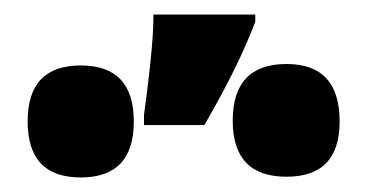

<svg xmlns="http://www.w3.org/2000/svg" viewBox="-20 -858 507 264"><path d="M331 -838H191Q191 -812 187 -774Q183 -736 178 -700V-686H261Q308 -767 331 -828ZM374 -770Q300 -770 300 -692Q300 -615 374 -615Q447 -615 447 -691Q447 -770 374 -770ZM91 -768Q18 -768 18 -691Q18 -614 91 -614Q164 -614 164 -691Q164 -768 91 -768Z"/></svg>

Font: Noto Sans Display SemiCondensed Black
Style: Regular
Weight: 900
Width: 4
Designer: Monotype Design Team
Foundry: Monotype Imaging Inc.
Version: Version 1.900